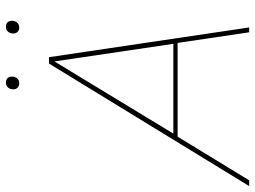

<svg xmlns="http://www.w3.org/2000/svg" viewBox="-170 -718 842 633"><g transform="rotate(-90 250.5 -401.0)"><path d="M-46 0 358 -660H379L477 0H461L426 -236H117L-27 0ZM127 -250H423L365 -642ZM477 -758Q468 -758 462.5 -763.5Q457 -769 457 -778Q457 -788 463 -795Q469 -802 479 -802Q489 -802 494 -796.5Q499 -791 499 -782Q499 -772 493 -765Q487 -758 477 -758ZM293 -758Q284 -758 278.5 -763.5Q273 -769 273 -778Q273 -788 279 -795Q285 -802 295 -802Q305 -802 310 -796.5Q315 -791 315 -782Q315 -772 309 -765Q303 -758 293 -758Z"/></g></svg>

Font: Kantumruy Pro Thin
Style: Italic
Weight: 250
Italic angle: -13°
Version: Version 1.002